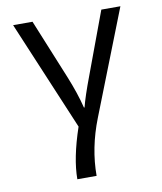

<svg xmlns="http://www.w3.org/2000/svg" viewBox="-86 -605 772 915"><g transform="rotate(-10 300.0 -148.0)"><path d="M360.8 -30.8Q307.1 106 307.1 240.2H213.9Q213.9 139.2 263.2 -5.9L40 -536.1H133.8L252 -247.1Q286.6 -162.1 304.2 -90.8H307.1Q319.8 -141.6 355 -234.9L466.8 -536.1H559.1Z"/></g></svg>

Font: Noto Mono
Style: Regular
Weight: 400
Designer: Monotype Design Team
Foundry: Monotype Imaging Inc.
Version: Version 1.00